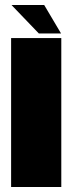

<svg xmlns="http://www.w3.org/2000/svg" viewBox="-20 -749 296 769"><path d="M24.5 0H225.5V-596.5H24.5ZM135.5 -615H224.5L157 -729H26Z"/></svg>

Font: Anybody Condensed Black
Style: Regular
Weight: 900
Width: 3
Designer: Tyler Finck
Foundry: Etcetera Type Company
Version: Version 1.113;gftools[0.9.25]